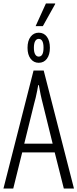

<svg xmlns="http://www.w3.org/2000/svg" viewBox="-20 -1096 450 1116"><path d="M0 0 175 -686H234L410 0H351L298 -210H109L57 0ZM121 -261H286L229 -492Q226 -504 222.5 -518Q219 -532 216 -547Q213 -562 210.5 -576Q208 -590 206 -601H202Q200 -587 196 -568Q192 -549 187.5 -528.5Q183 -508 178 -492ZM205 -731Q176 -731 158 -754.5Q140 -778 140 -818Q140 -859 158 -882.5Q176 -906 205 -906Q235 -906 252.5 -882.5Q270 -859 270 -818Q270 -778 252.5 -754.5Q235 -731 205 -731ZM205 -767Q219 -767 226 -780Q233 -793 233 -819Q233 -844 226 -857Q219 -870 205 -870Q192 -870 184.5 -857Q177 -844 177 -818Q177 -793 184.5 -780Q192 -767 205 -767ZM187 -944 247 -1076H300L301 -1073L229 -944Z"/></svg>

Font: Archivo ExtraCondensed ExtraLight
Style: Regular
Weight: 250
Width: 2
Designer: Hector Gatti
Foundry: Omnibus-Type
Version: Version 2.001